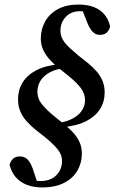

<svg xmlns="http://www.w3.org/2000/svg" viewBox="-20 -700 515 842"><path d="M165 122Q125 122 95 109.5Q65 97 47 74.5Q29 52 22 23Q27 5 38 -4.5Q49 -14 67 -14Q87 -14 100 -1.5Q113 11 123 38L146 107L103 83Q115 85 126.5 89.5Q138 94 157 94Q202 94 227 68.5Q252 43 252 6Q252 -23 231 -47.5Q210 -72 178 -98L136 -131Q114 -149 96.5 -168.5Q79 -188 69 -211.5Q59 -235 59 -265Q59 -305 79 -338Q99 -371 140.5 -392.5Q182 -414 246 -418L253 -432L274 -402Q229 -399 200 -383.5Q171 -368 157.5 -346Q144 -324 144 -298Q144 -267 164 -242.5Q184 -218 217 -191L259 -157Q283 -138 300.5 -119Q318 -100 328.5 -77.5Q339 -55 339 -26Q339 14 319.5 48Q300 82 261 102Q222 122 165 122ZM324 -680Q363 -680 391.5 -669Q420 -658 438 -636.5Q456 -615 463 -584Q459 -567 448 -557Q437 -547 418 -547Q400 -547 387 -560Q374 -573 363 -600L337 -666L380 -643Q371 -645 360 -648Q349 -651 333 -651Q292 -651 268.5 -626Q245 -601 245 -564Q245 -544 255.5 -526Q266 -508 284 -491.5Q302 -475 323 -457L365 -424Q387 -406 403.5 -387Q420 -368 429.5 -345.5Q439 -323 439 -294Q439 -254 418.5 -221.5Q398 -189 356.5 -168Q315 -147 250 -142L243 -128L219 -159Q264 -163 293.5 -177.5Q323 -192 338 -213.5Q353 -235 353 -260Q353 -290 334 -314.5Q315 -339 283 -365L238 -401Q217 -418 199.5 -437Q182 -456 170.5 -479Q159 -502 159 -531Q159 -572 178 -606Q197 -640 234 -660Q271 -680 324 -680Z"/></svg>

Font: Source Serif 4 48pt SemiBold
Style: Italic
Weight: 600
Italic angle: -12°
Designer: Frank Grießhammer
Foundry: Adobe Systems Incorporated
Version: Version 4.004;hotconv 1.0.116;makeotfexe 2.5.65601